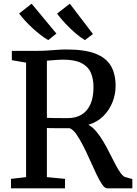

<svg xmlns="http://www.w3.org/2000/svg" viewBox="-20 -1018 741 1038"><path d="M39.5 0V-51L121 -60.5V-679.5L44 -692.5V-743H176.5Q210.5 -743 239 -745Q267.5 -747 292.2 -748.8Q317 -750.5 340 -750.5Q438 -750.5 496 -728Q554 -705.5 579.5 -661.8Q605 -618 605 -553.5Q605 -508.5 588.2 -465.8Q571.5 -423 538.8 -390.5Q506 -358 457.5 -343Q480 -332 500.2 -307.8Q520.5 -283.5 538.8 -252.5Q557 -221.5 573.2 -189.2Q589.5 -157 604.2 -128.8Q619 -100.5 632.5 -82Q646 -63.5 658 -60.5L695.5 -50V0H559Q546.5 0 532 -21.2Q517.5 -42.5 501.2 -76.5Q485 -110.5 467.5 -150Q450 -189.5 431.5 -226.2Q413 -263 394.5 -290Q376 -317 357 -325Q346 -325 328.5 -325Q311 -325 292 -325Q273 -325 257 -325.2Q241 -325.5 233.5 -326V-60.5L331.5 -51V0ZM348.5 -379.5Q389.5 -379.5 420.2 -397.8Q451 -416 468.2 -453Q485.5 -490 485.5 -547Q485.5 -592 470.8 -625.5Q456 -659 420 -677.2Q384 -695.5 321 -695.5Q307 -695.5 292 -694.5Q277 -693.5 262.2 -692.2Q247.5 -691 233.5 -690V-381Q247.5 -380 270.8 -379.8Q294 -379.5 316 -379.5Q338 -379.5 348.5 -379.5ZM240 -801.5Q222.5 -811.5 201.2 -827.8Q180 -844 158 -864Q136 -884 116.8 -904.8Q97.5 -925.5 83.5 -945L151 -998L285 -836.5L241 -801.5ZM438.5 -801.5Q415.5 -815 387.5 -839Q359.5 -863 333.2 -891Q307 -919 288.5 -944.5L357.5 -998L482.5 -834L439.5 -801.5Z"/></svg>

Font: Merriweather Medium
Style: Regular
Weight: 500
Version: Version 2.100